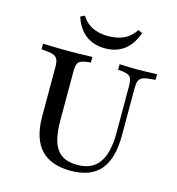

<svg xmlns="http://www.w3.org/2000/svg" viewBox="-113 -859 889 967"><g transform="rotate(15 331.5 -375.5)"><path d="M133.9 -369.4V-472.6Q133.9 -497.6 128.6 -510.9Q123.4 -524.2 110.1 -530.6Q96.8 -537.1 70.2 -539.5L43.5 -541.9V-571Q58.1 -571 79 -570.2Q100 -569.4 123.8 -569Q147.6 -568.5 171 -568.5H179.8H187.1Q208.9 -568.5 229.8 -569Q250.8 -569.4 269.4 -570.2Q287.9 -571 300.8 -571V-541.9L281.5 -539.5Q247.6 -535.5 237.5 -523Q227.4 -510.5 227.4 -472.6V-369.4ZM342.7 11.3Q273.4 11.3 226.6 -14.1Q179.8 -39.5 156.9 -90.3Q133.9 -141.1 133.9 -216.9V-369.4H227.4V-220.2Q227.4 -116.9 260.5 -71.4Q293.5 -25.8 367.7 -25.8Q443.5 -25.8 480.2 -77Q516.9 -128.2 516.9 -231.5V-369.4H546.8V-228.2Q546.8 -107.3 497.2 -48Q447.6 11.3 342.7 11.3ZM516.9 -369.4V-472.6Q516.9 -509.7 507.7 -523Q498.4 -536.3 463.7 -540.3L442.7 -541.9V-571Q458.1 -570.2 482.7 -569.4Q507.3 -568.5 531.5 -568.5Q550.8 -568.5 570.6 -569Q590.3 -569.4 608.1 -570.2Q625.8 -571 637.9 -571V-541.9L608.1 -538.7Q583.1 -537.1 569.8 -530.6Q556.5 -524.2 551.6 -510.9Q546.8 -497.6 546.8 -472.6V-369.4ZM350 -629Q291.1 -629 250 -659.7Q208.9 -690.3 188.7 -751.6L210.5 -762.1Q233.1 -725.8 267.7 -709.3Q302.4 -692.7 349.2 -692.7Q396.8 -692.7 431.9 -709.3Q466.9 -725.8 489.5 -762.1L511.3 -751.6Q490.3 -690.3 449.6 -659.7Q408.9 -629 350 -629Z"/></g></svg>

Font: Playfair 5pt SemiExpanded Light Medium
Style: Regular
Weight: 500
Version: Version 2.203